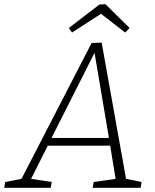

<svg xmlns="http://www.w3.org/2000/svg" viewBox="-55 -900 743 920"><path d="M432 -696 549 -43 623 -28 619 0H389L394 -28L499 -43L473 -202H174L94 -43L193 -28L188 0H-35L-30 -28L48 -43L384 -694ZM467 -239 398 -647 192 -239ZM450 -880 566 -766 545 -744 429 -834 290 -744 275 -766 421 -878Z"/></svg>

Font: Bitter Pro Light
Style: Italic
Weight: 300
Italic angle: -9°
Designer: Sol Matas, and Bitter project Authors
Foundry: Sol Matas
Version: Version 1.010